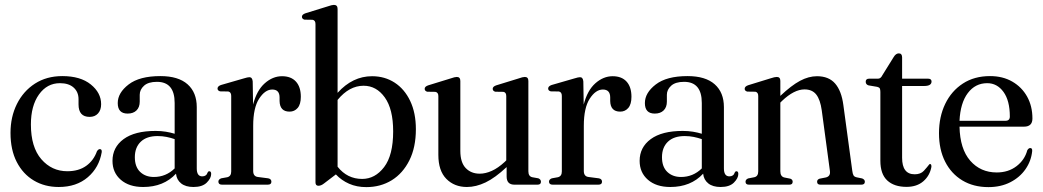

<svg xmlns="http://www.w3.org/2000/svg" viewBox="-20 -756 4268 786"><path d="M394 -329.5Q394 -305.5 381.2 -291.5Q368.5 -277.5 347 -277.5Q301.5 -277.5 301.5 -328.5V-350Q301.5 -379.5 281.5 -397.5Q261.5 -415.5 225.5 -415.5Q172.5 -415.5 139.5 -369.2Q106.5 -323 106.5 -246.5Q106.5 -153.5 149.2 -104.2Q192 -55 255.5 -55Q302 -55 332.8 -77Q363.5 -99 377 -137Q383 -146 389 -145.5Q397.5 -145.5 396.5 -133.5Q386 -70.5 339.5 -30.5Q293 9.5 220.5 9.5Q163 9.5 118.5 -17Q74 -43.5 48.5 -93Q23 -142.5 23 -212Q23 -277.5 49.2 -330.2Q75.5 -383 123.2 -413.8Q171 -444.5 235 -444.5Q309.5 -444.5 351.8 -410.2Q394 -376 394 -329.5Z M440.5 -97.5Q440.5 -153 486 -186.5Q531.5 -220 617 -220Q639.5 -220 659 -216.8Q678.5 -213.5 695 -208.5V-334.5Q695 -421 622.5 -421Q587 -421 569.5 -405Q552 -389 552 -368V-340Q552 -317 538.8 -304Q525.5 -291 502.5 -291Q462 -291 462 -334Q462 -376 506.5 -410.2Q551 -444.5 636.5 -444.5Q710 -444.5 747.8 -411Q785.5 -377.5 785.5 -317.5V-66.5Q785.5 -34 808 -34Q825 -34 830 -50Q832.5 -55 836.5 -55Q844.5 -55 844.5 -44Q844.5 -26.5 826.5 -8.5Q808.5 9.5 772 9.5Q740 9.5 721.5 -5.2Q703 -20 700.5 -45Q650 9.5 566 9.5Q508.5 9.5 474.5 -20Q440.5 -49.5 440.5 -97.5ZM532 -112.5Q532 -73 553.8 -52.2Q575.5 -31.5 610 -31.5Q659 -31.5 695 -66.5V-186.5Q679 -192 661.8 -195.5Q644.5 -199 625 -199Q580.5 -199 556.2 -175.8Q532 -152.5 532 -112.5Z M1014.5 -422.5 1016 -328Q1031 -386 1063.8 -415Q1096.5 -444 1134.5 -444Q1171.5 -444 1191.5 -422Q1211.5 -400 1211.5 -360Q1211.5 -329 1198.5 -314Q1185.5 -299 1165.5 -299Q1125.5 -299 1124.5 -342.5V-357Q1124.5 -389.5 1094.5 -389.5Q1065 -389.5 1040.8 -352Q1016.5 -314.5 1016.5 -241V-56Q1016.5 -34 1035.5 -31.5L1078 -26Q1091 -23.5 1091 -12Q1091 0 1076 0H889Q874 0 874 -12.5Q874 -21.5 885.5 -26L910.5 -30.5Q926.5 -34.5 926.5 -54V-363.5Q926.5 -379 914.5 -381.5L881 -382Q870.5 -385 870.5 -393.5Q870.5 -403 884.5 -408L978 -435Q994 -440 1001 -440Q1013 -440 1014.5 -422.5Z M1362 -719.5V-376Q1423.5 -444 1503 -444Q1555 -444 1595.5 -417.8Q1636 -391.5 1659.2 -342.8Q1682.5 -294 1682.5 -227Q1682.5 -153 1656 -99.8Q1629.5 -46.5 1583.8 -18.2Q1538 10 1479.5 10Q1440.5 10 1409.2 -3.8Q1378 -17.5 1355 -42L1306.5 -5Q1294.5 4.5 1283.5 4.5Q1271.5 4.5 1271.5 -9.5V-657.5Q1271.5 -673 1259.5 -675L1226.5 -675.5Q1216 -678.5 1216 -687.5Q1216 -696.5 1230 -701.5L1322 -730Q1339 -736 1347 -736Q1362 -736 1362 -719.5ZM1468.5 -405Q1409.5 -405 1362 -347V-73.5Q1401.5 -23.5 1462.5 -23.5Q1515.5 -23.5 1552.5 -72Q1589.5 -120.5 1589.5 -218Q1589.5 -309.5 1555.2 -357.2Q1521 -405 1468.5 -405Z M1774.5 -122V-362.5Q1774.5 -378 1762 -380L1729 -380.5Q1718.5 -383.5 1718.5 -392.5Q1718.5 -401.5 1732.5 -406.5L1825 -435Q1842 -441 1850 -441Q1864.5 -441 1864.5 -424.5V-138.5Q1864.5 -91 1886.5 -68Q1908.5 -45 1944 -45Q1967.5 -45 1993.2 -56.5Q2019 -68 2046.5 -93.5L2052.5 -99.5V-362.5Q2052.5 -378 2041 -380L2007.5 -380.5Q1997 -383.5 1997 -392.5Q1997 -401.5 2011 -406.5L2103.5 -435Q2120 -441 2128.5 -441Q2143 -441 2143 -424.5V-55Q2143 -34 2159 -30.5L2184 -26Q2194.5 -21.5 2194.5 -12Q2194.5 0 2180.5 0H2086Q2054 0 2054 -33.5V-72Q2007 -28 1967.8 -9.2Q1928.5 9.5 1891.5 9.5Q1840 9.5 1807.2 -23.8Q1774.5 -57 1774.5 -122Z M2368 -422.5 2369.5 -328Q2384.5 -386 2417.2 -415Q2450 -444 2488 -444Q2525 -444 2545 -422Q2565 -400 2565 -360Q2565 -329 2552 -314Q2539 -299 2519 -299Q2479 -299 2478 -342.5V-357Q2478 -389.5 2448 -389.5Q2418.5 -389.5 2394.2 -352Q2370 -314.5 2370 -241V-56Q2370 -34 2389 -31.5L2431.5 -26Q2444.5 -23.5 2444.5 -12Q2444.5 0 2429.5 0H2242.5Q2227.5 0 2227.5 -12.5Q2227.5 -21.5 2239 -26L2264 -30.5Q2280 -34.5 2280 -54V-363.5Q2280 -379 2268 -381.5L2234.5 -382Q2224 -385 2224 -393.5Q2224 -403 2238 -408L2331.5 -435Q2347.5 -440 2354.5 -440Q2366.5 -440 2368 -422.5Z M2598.5 -97.5Q2598.5 -153 2644 -186.5Q2689.5 -220 2775 -220Q2797.5 -220 2817 -216.8Q2836.5 -213.5 2853 -208.5V-334.5Q2853 -421 2780.5 -421Q2745 -421 2727.5 -405Q2710 -389 2710 -368V-340Q2710 -317 2696.8 -304Q2683.5 -291 2660.5 -291Q2620 -291 2620 -334Q2620 -376 2664.5 -410.2Q2709 -444.5 2794.5 -444.5Q2868 -444.5 2905.8 -411Q2943.5 -377.5 2943.5 -317.5V-66.5Q2943.5 -34 2966 -34Q2983 -34 2988 -50Q2990.5 -55 2994.5 -55Q3002.5 -55 3002.5 -44Q3002.5 -26.5 2984.5 -8.5Q2966.5 9.5 2930 9.5Q2898 9.5 2879.5 -5.2Q2861 -20 2858.5 -45Q2808 9.5 2724 9.5Q2666.5 9.5 2632.5 -20Q2598.5 -49.5 2598.5 -97.5ZM2690 -112.5Q2690 -73 2711.8 -52.2Q2733.5 -31.5 2768 -31.5Q2817 -31.5 2853 -66.5V-186.5Q2837 -192 2819.8 -195.5Q2802.5 -199 2783 -199Q2738.5 -199 2714.2 -175.8Q2690 -152.5 2690 -112.5Z M3174.5 -425V-363.5Q3220 -406.5 3255.2 -425.2Q3290.5 -444 3324.5 -444Q3373 -444 3399 -413.8Q3425 -383.5 3432.5 -326L3469 -57Q3470.5 -44.5 3474 -38.2Q3477.5 -32 3487.5 -30L3509.5 -25.5Q3520.5 -21 3520.5 -12Q3520.5 0 3506 0H3338.5Q3325 0 3325 -12Q3325 -21 3335 -24.5L3360.5 -29.5Q3380.5 -34 3377.5 -56L3344 -304.5Q3338 -348 3321.5 -369Q3305 -390 3273.5 -390Q3231 -390 3181.5 -343L3174.5 -336V-55Q3174.5 -33.5 3190.5 -29.5L3215.5 -24.5Q3225 -21 3225 -12Q3225 0 3211.5 0H3046Q3032 0 3032 -12Q3032 -21 3042.5 -25.5L3068 -30.5Q3084 -34 3084 -54.5V-363Q3084 -378 3072.5 -380.5L3039 -381Q3028.5 -384 3028.5 -392.5Q3028.5 -402 3042.5 -407L3135 -435.5Q3151.5 -441 3160 -441Q3174.5 -441 3174.5 -425Z M3571 -400.5 3535.5 -406.5Q3524 -410 3524 -421.5Q3524 -434 3538.5 -434H3575Q3585.5 -434 3592.5 -448.5L3638.5 -522.5Q3647.5 -537.5 3659.5 -537.5Q3673 -537.5 3673 -521V-434H3778.5Q3793.5 -434 3793.5 -422.5Q3793.5 -404 3763.5 -404H3673V-110Q3673 -42.5 3724.5 -42.5Q3749 -42.5 3762 -56.8Q3775 -71 3785 -84Q3793.5 -87 3793 -73Q3786.5 -37 3760 -14Q3733.5 9 3691 9Q3640.5 9 3612.2 -17.2Q3584 -43.5 3584 -98V-379.5Q3584 -389 3581.8 -393.8Q3579.5 -398.5 3571 -400.5Z M4206.5 -271Q4206.5 -237.5 4172 -237.5H3908Q3910 -146 3952 -98Q3994 -50 4060.5 -50Q4108 -50 4141.5 -75.8Q4175 -101.5 4185.5 -141Q4191 -150 4197.5 -150Q4206.5 -150 4205.5 -137.5Q4201.5 -97 4178.2 -63.5Q4155 -30 4116 -10Q4077 10 4026.5 10Q3965 10 3919.5 -17.5Q3874 -45 3849 -94.5Q3824 -144 3824 -210.5Q3824 -278 3849.5 -330.8Q3875 -383.5 3921.8 -414Q3968.5 -444.5 4033 -444.5Q4085 -444.5 4124 -422Q4163 -399.5 4184.8 -360.5Q4206.5 -321.5 4206.5 -271ZM4021.5 -415.5Q3972.5 -415.5 3942 -375Q3911.5 -334.5 3908 -261.5H4096Q4114 -261.5 4114 -279Q4114 -344 4088 -379.8Q4062 -415.5 4021.5 -415.5Z"/></svg>

Font: Fraunces 144pt Soft
Style: Regular
Weight: 400
Version: Version 1.000;[0bf87f6ff]